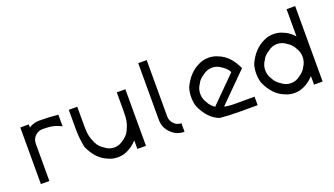

<svg xmlns="http://www.w3.org/2000/svg" viewBox="-61 -1126 2774 1594"><g transform="rotate(-20 1325.5 -328.5)"><path d="M258.3 -500Q343.3 -500 425 -491.7V-389.2Q419.2 -391.7 402.9 -398.8Q386.7 -405.8 381.2 -407.9Q375.8 -410 360.8 -414.2Q345.8 -418.3 334.2 -420Q322.5 -421.7 302.5 -422.9Q282.5 -424.2 258.3 -424.2Q221.7 -423.3 194.6 -397.1Q167.5 -370.8 167.5 -333.3H166.7V0H91.7V-500H166.7V-472.5Q208.3 -500 258.3 -500Z M1020 -500V0H944.2V-75.8Q903.3 -30.8 853.3 -8.3Q815.8 10 770 10Q724.2 10 686.7 -8.3Q590.8 -45 536.7 -166.7Q520 -248.3 520 -333.3V-500H595V-333.3Q595 -309.2 596.2 -289.2Q597.5 -269.2 599.2 -257.5Q600.8 -245.8 605 -230.8Q609.2 -215.8 611.2 -210.4Q613.3 -205 620.4 -188.8Q627.5 -172.5 630 -166.7H630.8Q636.7 -152.5 653.8 -134.2Q670.8 -115.8 686.7 -107.5Q724.2 -76.7 770 -76.7Q815.8 -76.7 853.3 -107.5Q868.3 -115.8 885.4 -133.8Q902.5 -151.7 908.3 -166.7H909.2Q911.7 -172.5 918.8 -188.8Q925.8 -205 927.9 -210.4Q930 -215.8 934.2 -230.8Q938.3 -245.8 940 -257.5Q941.7 -269.2 942.9 -289.2Q944.2 -309.2 944.2 -333.3V-500Z M1269.2 -166.7Q1270 -130 1296.3 -102.9Q1322.5 -75.8 1360.8 -75.8V0Q1291.7 0 1242.9 -48.8Q1194.2 -97.5 1194.2 -166.7V-666.7H1269.2Z M1840 0Q1755 0 1673.3 -8.3Q1577.5 -45 1523.3 -166.7Q1510.8 -204.2 1510.8 -250Q1510.8 -295.8 1523.3 -333.3Q1575 -447.5 1673.3 -491.7Q1710.8 -510 1756.7 -510Q1802.5 -510 1840 -491.7Q1935.8 -455 1990 -333.3L1740.8 -84.2Q1775.8 -75 1840 -75H2006.7V0ZM1673.3 -107.5V-110.8Q1703.3 -140.8 1840 -277.5L1895 -333.3Q1889.2 -347.5 1872.5 -365.4Q1855.8 -383.3 1840 -391.7Q1802.5 -422.5 1756.7 -422.5Q1710.8 -422.5 1673.3 -391.7Q1657.5 -383.3 1640 -365.4Q1622.5 -347.5 1617.5 -333.3Q1590.8 -295.8 1590.8 -250Q1590.8 -204.2 1617.5 -166.7Q1623.3 -152.5 1640.4 -134.2Q1657.5 -115.8 1673.3 -107.5Z M2414.2 -8.3Q2376.7 10 2330.8 10Q2285 10 2247.5 -8.3Q2151.7 -45 2097.5 -166.7Q2085 -204.2 2085 -250Q2085 -295.8 2097.5 -333.3Q2149.2 -447.5 2247.5 -491.7Q2285 -510 2330.8 -510Q2376.7 -510 2414.2 -491.7Q2464.2 -472.5 2505 -426.7V-666.7H2580.8V0H2505V-75.8Q2464.2 -30.8 2414.2 -8.3ZM2414.2 -107.5Q2429.2 -115.8 2446.2 -133.8Q2463.3 -151.7 2469.2 -166.7Q2495 -204.2 2495 -250Q2495 -295.8 2469.2 -333.3Q2463.3 -347.5 2446.7 -365.4Q2430 -383.3 2414.2 -391.7Q2376.7 -422.5 2330.8 -422.5Q2285 -422.5 2247.5 -391.7Q2231.7 -383.3 2214.2 -365.4Q2196.7 -347.5 2191.7 -333.3Q2165 -295.8 2165 -250Q2165 -204.2 2191.7 -166.7Q2197.5 -152.5 2214.6 -134.2Q2231.7 -115.8 2247.5 -107.5Q2285 -76.7 2330.8 -76.7Q2376.7 -76.7 2414.2 -107.5Z"/></g></svg>

Font: 0xA000
Style: Regular
Weight: 400
Version: Version 0.1